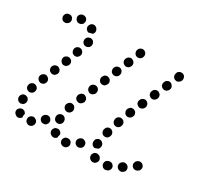

<svg xmlns="http://www.w3.org/2000/svg" viewBox="-128 -729 949 912"><g transform="rotate(30 346.0 -273.0)"><path d="M336 11Q341 3 339 -6Q338 -10 336 -14Q333 -18 329 -20Q325 -23 321 -23Q317 -24 312 -23H311Q302 -21 297 -13Q292 -5 294 4Q295 9 297 12Q300 16 304 18Q308 21 312 21Q316 22 321 21H322Q331 19 336 11ZM564 6Q569 -2 567 -11Q564 -20 556 -25Q548 -29 539 -27L537 -26Q528 -24 523 -16Q519 -8 521 1Q522 5 525 9Q527 12 531 15Q535 17 540 18Q544 18 548 17L550 16Q560 14 564 6ZM473 16Q477 16 482 15Q486 13 489 10Q492 7 494 3Q499 -5 495 -14Q492 -23 484 -27Q484 -27 483 -27Q475 -32 466 -29Q457 -27 453 -18Q448 -10 451 -1Q453 8 461 12Q463 13 464 14Q468 16 473 16ZM145 1Q148 -7 145 -16Q143 -20 140 -23Q136 -26 132 -28Q128 -30 124 -30Q119 -30 115 -28H114Q110 -26 107 -23Q104 -19 102 -15Q101 -11 101 -7Q101 -2 103 2Q104 6 107 9Q111 12 115 14Q119 16 123 16Q128 16 132 14H133Q141 10 145 1ZM68 8Q64 9 60 10Q55 10 51 8Q47 6 44 3Q43 3 43 2Q36 -4 36 -14Q36 -23 43 -29Q46 -33 50 -34Q54 -36 59 -36Q63 -36 68 -34Q72 -33 75 -29Q75 -29 75 -29Q77 -27 78 -25Q80 -23 80 -21Q78 -14 78 -6Q78 -3 79 -1Q78 0 77 1Q76 2 75 3Q72 6 68 8ZM258 7Q254 8 249 7Q245 7 241 4Q237 2 234 -1Q234 -2 233 -3Q230 -7 229 -11Q228 -16 229 -20Q230 -25 232 -28Q235 -32 238 -35Q242 -37 246 -38Q251 -39 255 -39Q259 -38 263 -36Q267 -33 270 -30Q270 -29 270 -29Q272 -27 273 -24Q274 -22 274 -19Q272 -14 271 -8Q271 -5 271 -2Q270 -1 269 0Q267 2 266 3Q262 5 258 7ZM401 -33Q402 -42 396 -49Q393 -52 389 -54Q385 -56 380 -57Q376 -57 372 -56Q368 -54 364 -51L363 -50Q356 -44 355 -35Q355 -25 361 -18Q364 -15 368 -13Q372 -11 376 -11Q381 -10 385 -12Q389 -13 392 -16L394 -17Q401 -23 401 -33ZM628 -22Q631 -26 632 -30Q633 -35 632 -39Q631 -44 629 -47Q624 -55 615 -57Q606 -60 598 -55L596 -54Q592 -51 590 -48Q587 -44 586 -40Q585 -35 586 -31Q586 -26 589 -23Q594 -15 603 -13Q612 -10 620 -15L622 -16Q625 -19 628 -22ZM201 -43Q203 -50 200 -56Q198 -59 196 -62Q196 -63 196 -63Q195 -63 195 -64Q188 -70 179 -70Q170 -70 163 -63Q156 -56 156 -47Q156 -38 163 -31Q166 -28 170 -26Q174 -25 179 -25Q183 -25 188 -26Q192 -28 195 -31V-32Q200 -37 201 -43ZM440 -49Q436 -51 433 -55Q430 -58 429 -63Q427 -67 428 -71V-73Q428 -83 436 -89Q443 -95 452 -94Q461 -93 467 -86Q473 -79 473 -70L472 -68Q472 -63 470 -59Q468 -55 464 -52Q462 -51 460 -51Q455 -49 450 -47Q450 -47 449 -47Q449 -47 448 -47Q444 -47 440 -49ZM688 -64Q690 -68 691 -72Q692 -77 691 -81Q690 -86 687 -89Q682 -97 673 -98Q664 -100 656 -95L654 -93Q650 -91 648 -87Q646 -83 645 -79Q644 -74 645 -70Q646 -66 649 -62Q654 -54 663 -53Q673 -51 680 -57L682 -58Q686 -60 688 -64ZM29 -56Q25 -57 22 -60Q19 -63 17 -67Q15 -72 15 -76V-77Q15 -86 21 -93Q27 -100 37 -100Q46 -100 53 -94Q60 -87 60 -78V-77Q60 -71 57 -66Q54 -61 49 -57Q45 -57 41 -55Q41 -55 40 -54Q39 -54 39 -54Q39 -54 38 -54Q34 -54 29 -56ZM220 -67Q226 -61 236 -60Q245 -60 252 -66Q259 -73 259 -82V-84Q259 -88 258 -92Q256 -96 253 -100Q250 -103 246 -105Q242 -107 237 -107Q228 -107 221 -101Q214 -94 214 -85V-83Q214 -74 220 -67ZM441 -137Q442 -133 444 -129Q446 -125 450 -122Q453 -119 458 -118Q467 -116 475 -120Q483 -125 485 -134L486 -136Q487 -140 487 -145Q486 -149 484 -153Q482 -157 478 -160Q474 -163 470 -164Q461 -166 453 -162Q445 -157 443 -148L442 -146Q441 -142 441 -137ZM27 -134Q32 -126 41 -123Q49 -120 58 -125Q66 -129 69 -138V-139Q72 -147 68 -156Q63 -164 54 -167Q46 -170 37 -165Q29 -161 26 -152V-151Q23 -143 27 -134ZM229 -142Q233 -134 242 -131Q246 -129 250 -130Q255 -130 259 -132Q263 -134 266 -138Q269 -141 270 -145L271 -147Q272 -151 272 -156Q271 -160 269 -164Q267 -168 264 -171Q260 -174 256 -175Q247 -178 239 -174Q231 -169 228 -161L227 -159Q224 -150 229 -142ZM465 -199Q469 -190 478 -187Q487 -184 495 -188Q503 -192 506 -201L507 -203Q510 -212 506 -221Q502 -229 493 -232Q484 -235 476 -231Q467 -227 464 -218V-216Q461 -207 465 -199ZM50 -209Q50 -204 52 -200Q54 -196 57 -193Q60 -190 64 -188Q73 -184 82 -188Q90 -191 94 -200V-201Q96 -205 96 -209Q96 -214 94 -218Q92 -222 89 -225Q86 -228 82 -230Q73 -234 65 -230Q56 -226 52 -218V-217Q50 -213 50 -209ZM254 -209Q258 -200 267 -197Q271 -195 275 -195Q280 -195 284 -197Q288 -199 291 -202Q294 -205 296 -209L297 -210Q300 -219 297 -228Q293 -236 285 -240Q280 -242 276 -242Q271 -242 267 -240Q263 -238 260 -235Q257 -232 255 -228L254 -226Q251 -218 254 -209ZM78 -264Q82 -255 91 -252Q95 -250 99 -250Q104 -250 108 -252Q112 -253 115 -257Q118 -260 120 -264Q122 -269 122 -273Q122 -278 120 -282Q119 -286 115 -289Q112 -292 108 -294Q100 -297 91 -294Q82 -290 79 -282L78 -281Q75 -272 78 -264ZM488 -276Q488 -272 490 -268Q491 -263 494 -260Q497 -257 501 -255Q510 -251 519 -255Q527 -258 531 -267L532 -269Q534 -273 534 -277Q534 -282 532 -286Q531 -290 528 -293Q525 -296 520 -298Q516 -300 512 -300Q507 -300 503 -299Q499 -297 496 -294Q493 -291 491 -287L490 -285Q488 -281 488 -276ZM282 -274Q285 -266 294 -262Q298 -260 302 -260Q307 -260 311 -262Q315 -264 318 -267Q322 -270 323 -274L324 -276Q327 -284 324 -293Q320 -302 312 -305Q303 -309 295 -305Q286 -302 282 -293V-292Q278 -283 282 -274ZM103 -335Q103 -331 105 -327Q107 -323 110 -320Q113 -317 117 -315Q126 -312 135 -316Q143 -320 146 -329H147Q150 -338 146 -347Q142 -355 133 -358Q124 -361 116 -357Q107 -353 104 -345V-344Q102 -340 103 -335ZM518 -333Q522 -325 530 -321Q539 -317 548 -321Q556 -324 560 -332L561 -334Q565 -343 561 -352Q558 -360 549 -364Q541 -368 532 -364Q523 -361 520 -353L519 -351Q515 -342 518 -333ZM309 -358V-357Q305 -348 309 -340Q312 -331 321 -327Q330 -324 338 -327Q347 -331 350 -340L351 -341Q355 -350 351 -358Q348 -367 339 -370Q330 -374 322 -371Q313 -367 310 -358ZM127 -400Q127 -396 129 -392Q131 -387 134 -384Q137 -381 141 -380Q146 -378 150 -378Q155 -379 159 -380Q163 -382 166 -386Q169 -389 170 -393L171 -394Q174 -403 170 -411Q166 -419 157 -423Q153 -424 149 -424Q144 -424 140 -422Q136 -420 133 -417Q130 -414 128 -409Q127 -405 127 -400ZM546 -408Q546 -403 547 -399Q549 -395 552 -392Q555 -389 559 -387Q568 -383 576 -386Q585 -390 589 -398L590 -400Q592 -404 592 -409Q592 -413 590 -418Q589 -422 585 -425Q582 -428 578 -430Q570 -434 561 -430Q552 -427 549 -418L548 -416Q546 -412 546 -408ZM336 -405Q340 -396 348 -393Q357 -389 366 -393Q374 -396 378 -405V-406Q382 -415 378 -424Q375 -432 366 -436Q358 -439 349 -436Q340 -432 337 -424L336 -422Q333 -414 336 -405ZM152 -454Q157 -446 166 -444Q171 -443 175 -444Q179 -445 183 -447Q187 -450 190 -453Q192 -457 193 -461V-462Q195 -471 190 -479Q186 -487 176 -489Q172 -490 168 -489Q163 -488 159 -486Q156 -484 153 -480Q150 -476 149 -472V-471Q147 -462 152 -454ZM575 -474Q575 -469 576 -465Q578 -461 581 -458Q584 -454 588 -453Q597 -449 605 -452Q614 -456 618 -464L619 -466Q621 -470 621 -475Q621 -479 619 -483Q617 -487 614 -491Q611 -494 607 -496Q599 -500 590 -496Q581 -493 578 -484L577 -482Q575 -478 575 -474ZM363 -470Q367 -462 376 -458Q384 -454 393 -458Q401 -461 405 -470L406 -472Q409 -480 406 -489Q402 -497 394 -501Q385 -505 376 -501Q368 -498 364 -489L363 -487Q360 -479 363 -470ZM50 -509Q51 -515 50 -521Q49 -522 48 -524Q47 -526 46 -529Q45 -529 45 -530Q44 -530 44 -531Q37 -538 28 -537Q18 -537 12 -531L11 -530Q8 -527 7 -523Q5 -519 5 -514Q5 -510 7 -506Q8 -501 12 -498Q15 -495 19 -493Q23 -492 28 -492Q32 -492 36 -494Q40 -495 43 -499H44Q48 -503 50 -509ZM140 -511 139 -512Q136 -514 134 -518Q131 -522 131 -527Q130 -531 132 -535Q133 -540 136 -543Q141 -551 151 -552Q160 -553 167 -547H168Q171 -544 173 -540Q176 -536 176 -532Q177 -527 176 -523Q174 -519 172 -515Q171 -514 170 -513Q169 -513 169 -512Q167 -512 165 -511Q157 -510 150 -507Q147 -507 145 -508Q142 -509 140 -511ZM605 -531Q609 -522 617 -518Q621 -517 626 -516Q630 -516 634 -518Q638 -520 642 -523Q645 -526 647 -530L648 -532Q651 -540 648 -549Q645 -558 636 -562Q628 -565 619 -562Q610 -559 606 -550V-548Q602 -539 605 -531ZM391 -535Q394 -527 403 -523Q411 -520 420 -523Q429 -527 432 -535L433 -537Q436 -545 433 -554Q429 -563 421 -566Q412 -570 404 -566Q395 -563 391 -554V-553Q387 -544 391 -535ZM91 -523 90 -522Q86 -522 81 -523Q77 -524 74 -527Q70 -530 68 -534Q66 -538 65 -542Q64 -552 70 -559Q76 -566 85 -567H86Q90 -568 95 -566Q99 -565 103 -562Q106 -560 108 -556Q110 -552 111 -547Q111 -547 111 -546Q111 -545 111 -545Q110 -543 110 -542Q109 -539 109 -535Q106 -530 101 -526Q97 -523 91 -523Z"/></g></svg>

Font: FRB American Cursive Dotted Extrabold
Style: Bold Italic
Weight: 800
Italic angle: -25°
Version: Version 2.0;Modular Font Editor K font №1